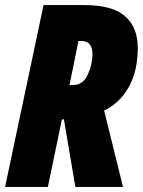

<svg xmlns="http://www.w3.org/2000/svg" viewBox="-25 -734 561 754"><path d="M248 -400 283 -573H294Q338 -573 338 -522Q338 -481 319.5 -440.5Q301 -400 261 -400ZM-5 0H163L218 -265H226L271 0H458L384 -300Q444 -328 480 -391Q516 -454 516 -546Q516 -627 466 -670.5Q416 -714 307 -714H146Z"/></svg>

Font: Noto Sans Display Condensed Black
Style: Italic
Weight: 900
Width: 3
Italic angle: -192°
Designer: Monotype Design Team
Foundry: Monotype Imaging Inc.
Version: Version 1.900